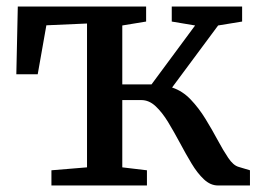

<svg xmlns="http://www.w3.org/2000/svg" viewBox="-20 -568 798 588"><path d="M137.5 0V-46.5L246.5 -55.5V-496L122 -490.5L95.5 -340.5H30L34.5 -548H427.5V-502L354.5 -490V-309.5H444L577.5 -490L506 -502V-548H721.5V-502L648 -490L507 -300Q539 -289.5 564 -263.2Q589 -237 609.2 -204Q629.5 -171 646.5 -139.2Q663.5 -107.5 679 -84.5Q694.5 -61.5 710.5 -57L745.5 -46.5V0H647.5Q624.5 0 604.5 -18.8Q584.5 -37.5 566.5 -67.5Q548.5 -97.5 530.8 -130.8Q513 -164 495 -193.8Q477 -223.5 456.8 -242.5Q436.5 -261.5 413 -261.5H354.5V-55.5L430 -46.5V0Z"/></svg>

Font: Merriweather 36pt Medium
Style: Regular
Weight: 500
Version: Version 2.100